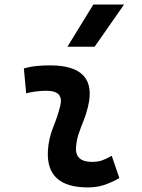

<svg xmlns="http://www.w3.org/2000/svg" viewBox="-20 -815 626 845"><path d="M471.7 -129.4 505.4 -31.2Q475.6 -14.2 442.4 -2.2Q409.2 9.8 366.2 9.8Q180.7 9.8 190.9 -153.3Q194.3 -206.5 214.4 -255.9Q234.4 -305.2 245.1 -349.1Q262.2 -415.5 184.6 -415.5Q138.2 -415.5 95.2 -404.3L85 -513.7Q113.8 -522 142.6 -524.7Q171.4 -527.3 200.2 -527.3Q411.6 -527.3 367.2 -345.2Q359.4 -312 347.7 -283.4Q335.9 -254.9 326.4 -226.8Q316.9 -198.7 314.5 -166.5Q310.1 -102.5 385.3 -102.5Q409.7 -102.5 428 -108.6Q446.3 -114.7 471.7 -129.4ZM276.9 -609.4 390.6 -794.9H525.9L396.5 -609.4Z"/></svg>

Font: Cascadia Mono NF SemiBold
Style: Italic
Weight: 600
Italic angle: -10°
Monospace: yes
Designer: Aaron Bell
Foundry: Saja Typeworks
Version: Version 2404.023; ttfautohint (v1.8.4)